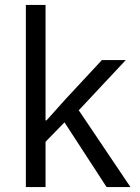

<svg xmlns="http://www.w3.org/2000/svg" viewBox="-20 -760 567 780"><path d="M85 0V-740H165V-271H169L248 -359L394 -516H491L300 -312L510 0H413L242 -263L165 -184V0Z"/></svg>

Font: Anuphan
Style: Regular
Weight: 400
Designer: Mike Abbink, Paul van der Laan, Pieter van Rosmalen, Mint Tantisuwanna
Foundry: Bold Monday; Cadson Demak
Version: Version 3.002;hotconv 1.0.109;makeotfexe 2.5.65596